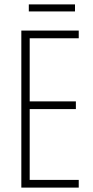

<svg xmlns="http://www.w3.org/2000/svg" viewBox="-20 -853 425 873"><path d="M321 -833H111V-801H321ZM338 0V-35H115V-357H325V-392H115V-679H338V-714H77V0Z"/></svg>

Font: Noto Sans Lao UI ExtCond ExtLt
Style: Regular
Weight: 200
Width: 2
Designer: Monotype Design Team
Foundry: Monotype Imaging Inc.
Version: Version 2.000